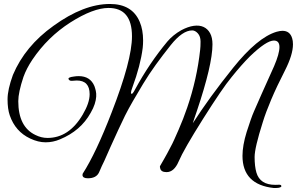

<svg xmlns="http://www.w3.org/2000/svg" viewBox="-20 -832 1494 966"><path d="M431 -358Q431 -427 366 -427Q357 -427 344 -425.5Q331 -424 326 -432Q318 -443 352 -447Q358 -448 364 -448.5Q370 -449 376 -449Q434 -449 455 -399Q459 -388 462 -375Q465 -362 464 -345.5Q463 -329 456.5 -308.5Q450 -288 436 -264Q386 -174 282 -131Q247 -116 209.5 -116Q172 -116 132 -135Q57 -170 29 -252Q18 -284 18 -332.5Q18 -381 45 -455Q106 -600 249 -702Q401 -812 533 -812Q645 -812 683 -722Q700 -682 700 -628Q700 -619 699.5 -610Q699 -601 698 -591Q687 -503 646 -392Q639 -373 639 -366.5Q639 -360 642 -360Q647 -358 659 -381Q696 -449 736.5 -509Q777 -569 822 -623Q850 -656 892 -680Q926 -698 954.5 -702Q983 -706 1004 -696.5Q1025 -687 1037 -665Q1049 -643 1049 -609Q1049 -506 970 -272Q962 -249 957 -234Q952 -219 950 -212Q991 -276 1041.5 -345.5Q1092 -415 1153 -491Q1275 -643 1371 -672Q1389 -677 1401 -677Q1439 -677 1450 -639Q1454 -627 1454 -609Q1454 -557 1414 -478Q1372 -396 1344.5 -331Q1317 -266 1302 -217Q1261 -88 1261 -42Q1261 5 1270 36Q1288 98 1365 98Q1369 98 1381.5 97.5Q1394 97 1395 102Q1397 107 1392 109.5Q1387 112 1380.5 113Q1374 114 1367 114Q1360 114 1358 114Q1200 97 1200 -48Q1200 -100 1221 -168Q1232 -202 1241 -228Q1250 -254 1258 -272Q1270 -301 1295.5 -357.5Q1321 -414 1359 -499Q1386 -562 1386 -595Q1386 -628 1358 -628Q1320 -628 1237 -548Q1195 -506 1146 -445Q1121 -415 1085 -362Q1049 -309 1001 -233Q904 -79 879 -20Q856 34 818 34Q790 34 786 15Q783 7 786 2L805 -31Q813 -45 821.5 -60.5Q830 -76 838 -92Q847 -108 857 -130.5Q867 -153 878.5 -179Q890 -205 901 -233.5Q912 -262 922 -291Q971 -434 987 -581Q988 -589 988.5 -599.5Q989 -610 989 -623Q989 -649 975.5 -664Q962 -679 947 -679Q898 -679 839 -605Q799 -555 764 -506.5Q729 -458 700 -410Q671 -362 648 -322Q625 -282 609 -250Q593 -218 575 -178.5Q557 -139 536 -93Q516 -47 505 -23Q494 1 492 4Q490 10 485.5 19Q481 28 478 36Q464 65 422 65Q396 65 395 49Q395 45 396 42Q463 -62 542 -267Q644 -529 644 -649Q644 -792 526 -792Q449 -792 334 -719Q220 -646 143 -532Q113 -487 98 -445Q72 -367 72 -323Q72 -194 158 -153Q188 -138 219 -138Q327 -138 396 -255Q431 -314 431 -358Z"/></svg>

Font: #9Slide05 Great Vibes
Style: Regular
Weight: 400
Designer: Robert E. Leuschke
Foundry: Robert E. Leuschke
Version: Version 1.001